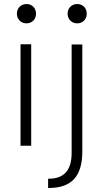

<svg xmlns="http://www.w3.org/2000/svg" viewBox="-20 -725 511 954"><path d="M112 -609C139 -609 159 -629 159 -657C159 -685 139 -705 112 -705C84 -705 64 -685 64 -657C64 -629 84 -609 112 -609ZM364 -609C391 -609 411 -629 411 -657C411 -685 391 -705 364 -705C336 -705 316 -685 316 -657C316 -629 336 -609 364 -609ZM82 -1H135V-505H82ZM219 209C335 210 389 152 389 27V-504H336V30C337 121 299 164 219 163Z"/></svg>

Font: Arthouse Owned Light
Style: Regular
Weight: 300
Designer: Jeremy Tribby
Foundry: Tribby Type
Version: Version 1.000;PS 001.000;hotconv 1.0.88;makeotf.lib2.5.64775